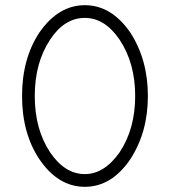

<svg xmlns="http://www.w3.org/2000/svg" viewBox="-20 -720 750 740"><path d="M132 -106Q65 -206 65 -350Q65 -494 132 -595Q205 -700 307 -700Q409 -700 482 -595Q550 -490 550 -350Q550 -210 482 -106Q410 0 307 0Q204 0 132 -106ZM173 -567Q114 -478 114 -350Q114 -222 173 -133Q230 -49 307 -49Q382 -49 441 -133Q501 -223 501 -350Q501 -477 441 -567Q384 -651 307 -651Q228 -651 173 -567Z"/></svg>

Font: Quicksand
Style: Regular
Weight: 400
Designer: Andrew Paglinawan
Foundry: Andrew Paglinawan
Version: 1.002